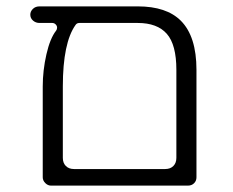

<svg xmlns="http://www.w3.org/2000/svg" viewBox="-20 -596 730 602"><path d="M533 -377Q533 -456 503 -490Q473 -524 412 -524H229Q221 -524 217 -518Q177 -462 177 -325V-101Q177 -85 186.5 -75.5Q196 -66 212 -66H498Q514 -66 523.5 -75.5Q533 -85 533 -101ZM412 -576Q502 -576 547 -531Q596 -482 596 -377V-40Q596 -29 588.5 -21.5Q581 -14 569 -14H140Q130 -14 122 -22Q114 -30 114 -40V-325Q114 -375 125.5 -425.5Q137 -476 156 -500Q159 -504 159 -509.5Q159 -515 154.5 -519.5Q150 -524 144 -524H104Q92 -524 83.5 -531.5Q75 -539 75 -550Q75 -560 83 -568Q91 -576 104 -576Z"/></svg>

Font: Kurewa Gothic CJK TC Regular
Style: Regular
Weight: 400
Designer: Max Yao
Foundry: Max-Everyday
Version: Version 1.071; ttfautohint (v1.8.3)